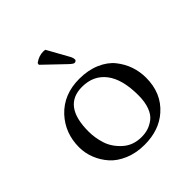

<svg xmlns="http://www.w3.org/2000/svg" viewBox="-197 -877 1033 1033"><g transform="rotate(-45 320.0 -360.5)"><path d="M303 -729 373 -603Q379 -591 379 -579Q379 -575 374.5 -571.5Q370 -568 364 -568Q356 -568 335 -588L221 -697L223 -708Q254 -731 288 -731Q295 -731 303 -729ZM60 -230Q60 -337 129 -412Q202 -490 321 -490Q388 -490 440 -467.5Q492 -445 521.5 -408Q551 -371 565.5 -328.5Q580 -286 580 -240Q580 -122 500 -52Q430 10 319 10Q256 10 205 -11.5Q154 -33 123.5 -67.5Q93 -102 76.5 -144Q60 -186 60 -230ZM301 -449Q156 -449 156 -255Q156 -205 171.5 -157Q187 -109 230 -70Q273 -31 337 -31Q364 -31 387 -38Q410 -45 433.5 -62.5Q457 -80 470.5 -116Q484 -152 484 -203Q484 -324 436 -386.5Q388 -449 301 -449Z"/></g></svg>

Font: Linux Libertine Mono O
Style: Mono
Weight: 400
Designer: Philipp H. Poll
Foundry: Philipp H. Poll
Version: Version 5.1.7